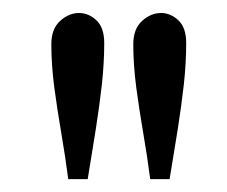

<svg xmlns="http://www.w3.org/2000/svg" viewBox="-20 -704 347 294"><path d="M210 -429.7Q205.6 -463.9 199.5 -499.3Q193.4 -534.7 188.7 -569.6Q184.1 -604.5 184.1 -636.2Q184.1 -659.7 197.5 -671.9Q210.9 -684.1 226.6 -684.1Q241.2 -684.1 253.2 -672.9Q265.1 -661.6 265.1 -638.2Q265.1 -607.4 261.5 -574.7Q257.8 -542 252.2 -506.3Q246.6 -470.7 239.7 -429.7ZM84.5 -429.7Q80.1 -463.9 74 -499.3Q67.9 -534.7 63.2 -569.6Q58.6 -604.5 58.6 -636.2Q58.6 -659.7 72 -671.9Q85.4 -684.1 101.1 -684.1Q115.7 -684.1 127.7 -672.9Q139.6 -661.6 139.6 -638.2Q139.6 -607.4 136 -574.7Q132.3 -542 126.7 -506.3Q121.1 -470.7 114.3 -429.7Z"/></svg>

Font: Kameron
Style: Regular
Weight: 400
Designer: Vernon Adams
Foundry: Vernon Adams
Version: Version 1.100